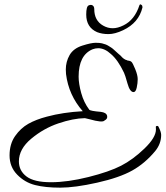

<svg xmlns="http://www.w3.org/2000/svg" viewBox="-20 -789 762 884"><path d="M595 -365Q578 -365 567 -404.5Q556 -444 551 -454Q523 -513 491 -540Q462 -567 432 -567Q419 -567 406 -562Q342 -535 342 -436Q342 -404 354 -360.5Q366 -317 391 -284Q396 -278 444 -274Q469 -271 473 -256.5Q477 -242 461 -234Q452 -223 392 -240Q376 -244 371 -245Q317 -244 249 -221Q181 -198 124 -150.5Q67 -103 67 -46Q67 -3 102 23.5Q137 50 214.5 50Q292 50 387.5 26Q483 2 537.5 -26Q592 -54 645 -105Q698 -156 698 -193Q698 -199 697.5 -203Q697 -207 699 -208Q705 -211 709 -207Q722 -182 722 -168Q722 -127 695 -94Q648 -37 589 -4Q530 29 427.5 52Q325 75 257 75Q189 75 141.5 63Q94 51 59 15Q24 -21 24 -73.5Q24 -126 49.5 -162.5Q75 -199 110.5 -219Q146 -239 196 -252Q270 -272 361 -277Q296 -351 284 -448Q283 -459 283 -469Q283 -505 300.5 -535.5Q318 -566 359 -579Q400 -592 420 -592Q440 -592 449.5 -589.5Q459 -587 466 -584.5Q473 -582 480 -577.5Q487 -573 492 -570Q497 -567 504 -560.5Q511 -554 514 -551.5Q517 -549 525 -541.5Q533 -534 535 -533Q550 -515 564 -512Q566 -510 573 -509.5Q580 -509 585.5 -504Q591 -499 602.5 -471Q614 -443 614 -424.5Q614 -406 609.5 -385.5Q605 -365 595 -365ZM547 -650Q509 -632 479.5 -632Q450 -632 427 -641Q377 -663 377 -722Q377 -759 388 -764Q399 -769 406.5 -764Q414 -759 414 -747Q414 -694 455 -671Q476 -659 499 -659Q522 -659 548 -672Q600 -697 622 -765Q624 -769 626 -769Q628 -769 632 -766Q636 -763 636 -755Q619 -684 547 -650Z"/></svg>

Font: Allura
Style: Regular
Weight: 400
Designer: Robert E. Leuschke
Foundry: Robert E. Leuschke
Version: Version 1.004